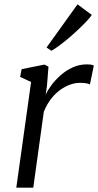

<svg xmlns="http://www.w3.org/2000/svg" viewBox="-20 -863 452 883"><path d="M190 -427Q198.5 -447 216.2 -471Q234 -495 258.8 -517Q283.5 -539 314.2 -553Q345 -567 379.5 -567Q387 -567 396.8 -566Q406.5 -565 411.5 -561L393.5 -474.5Q387 -478.5 375.5 -480.2Q364 -482 347 -482Q325.5 -482 302.2 -473.8Q279 -465.5 256.2 -449Q233.5 -432.5 214.2 -407.5Q195 -382.5 181.5 -349L133 0H55L123 -486L72.5 -509.5L79.5 -545L184.5 -566L203 -556.5L196 -468.5ZM194 -644.5 336.5 -843 402 -794.5Q396.5 -785 381.2 -768.5Q366 -752 345 -732Q324 -712 300.8 -692Q277.5 -672 255.5 -655.5Q233.5 -639 216.5 -629.5Z"/></svg>

Font: Merriweather 7pt Light
Style: Italic
Weight: 300
Italic angle: -7.8°
Designer: Eben Sorkin
Foundry: Eben Sorkin
Version: Version 2.200;gftools[0.9.31]